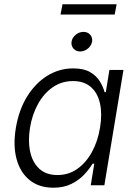

<svg xmlns="http://www.w3.org/2000/svg" viewBox="-20 -877 643 909"><path d="M232.4 11.7Q165.5 11.7 120.8 -23.9Q76.2 -59.6 58.6 -123.5Q41 -187.5 55.2 -272Q69.3 -356.4 108.2 -419.7Q147 -482.9 203.6 -518.1Q260.3 -553.2 326.7 -553.2Q376.5 -553.2 406.5 -535.6Q436.5 -518.1 452.4 -492.2Q468.3 -466.3 475.1 -440.9H481L498 -545.9H564.5L474.1 0H409.7L426.3 -102.1H418.5Q402.8 -76.2 377.9 -49.8Q353 -23.4 317.1 -5.9Q281.2 11.7 232.4 11.7ZM252 -48.3Q304.7 -48.3 345.9 -77.4Q387.2 -106.4 415 -157Q442.9 -207.5 453.6 -272.5Q464.4 -337.4 453.4 -387.2Q442.4 -437 410.2 -465.1Q377.9 -493.2 325.7 -493.2Q271.5 -493.2 229.2 -463.6Q187 -434.1 159.7 -384.3Q132.3 -334.5 122.1 -272.5Q111.8 -210 122.8 -158.9Q133.8 -107.9 166 -78.1Q198.2 -48.3 252 -48.3ZM359.4 -633.3Q339.8 -633.3 327.9 -647Q315.9 -660.6 318.8 -679.7Q321.8 -699.2 338.6 -712.6Q355.5 -726.1 375 -726.1Q395 -726.1 407 -712.6Q418.9 -699.2 416 -679.7Q412.6 -660.6 396 -647Q379.4 -633.3 359.4 -633.3ZM532.2 -856.9 522.9 -808.1H266.6L275.9 -856.9Z"/></svg>

Font: Inter Light
Style: Italic
Weight: 300
Italic angle: -9.3988°
Designer: Rasmus Andersson
Foundry: rsms
Version: Version 4.001;git-66647c0bb